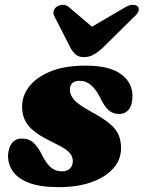

<svg xmlns="http://www.w3.org/2000/svg" viewBox="-20 -755 591 790"><path d="M235 -50Q256 -50 267.8 -61.5Q279.5 -73 279.5 -91.5Q279.5 -106 272.8 -117.8Q266 -129.5 247 -142.2Q228 -155 190.5 -173Q126 -204 98.5 -236Q71 -268 71 -316.5Q71 -362 101.2 -400.2Q131.5 -438.5 189.5 -461.8Q247.5 -485 332 -485Q430.5 -485 477.5 -450.2Q524.5 -415.5 525 -362Q525.5 -325 510.8 -305.5Q496 -286 469.5 -286Q445 -286 427 -301.5Q409 -317 390 -357.5Q372.5 -390 352.8 -406.2Q333 -422.5 307.5 -422.5Q267.5 -422.5 267.5 -384.5Q267.5 -365 284.5 -344.8Q301.5 -324.5 357.5 -294Q405.5 -268 431.8 -245.8Q458 -223.5 468 -199.8Q478 -176 478 -145Q478 -98 446 -62Q414 -26 356.5 -5.5Q299 15 221.5 15Q146.5 15 100.5 -2.2Q54.5 -19.5 33.8 -48.8Q13 -78 13 -113.5Q14 -146.5 28.8 -165.8Q43.5 -185 69.5 -185Q100 -185 119.5 -166.2Q139 -147.5 156.5 -110.5Q175 -76 193.2 -63Q211.5 -50 235 -50ZM401 -556.5Q381 -539 363.8 -529.5Q346.5 -520 325.5 -520Q304.5 -520 292.8 -529.5Q281 -539 271 -556.5L205 -685.5Q197 -699 201 -710.2Q205 -721.5 213.5 -727.5Q225 -735 239 -735.2Q253 -735.5 264.5 -725L358.5 -645L495 -725Q513 -735.5 527 -735.2Q541 -735 547.5 -727.5Q553 -721.5 550.2 -710.2Q547.5 -699 531.5 -685.5Z"/></svg>

Font: Fraunces 9pt S000 Black
Style: Italic
Weight: 900
Italic angle: -16°
Version: Version 1.000; ttfautohint (v1.8.3)